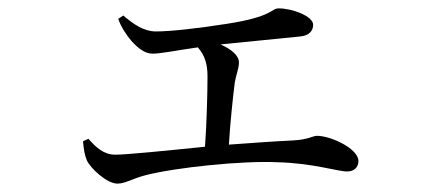

<svg xmlns="http://www.w3.org/2000/svg" viewBox="-20 -478 1040 458"><path d="M178 -141C180 -120 182 -108 187 -96C195 -77 235 -40 260 -40C279 -40 296 -52 327 -60C401 -79 560 -95 641 -91C726 -89 785 -69 808 -69C825 -69 835 -79 835 -94C835 -123 770 -154 736 -154C726 -154 716 -145 679 -143C635 -141 581 -137 526 -133C529 -185 536 -249 540 -281C543 -299 550 -315 550 -329C550 -346 531 -361 506 -372L696 -391C718 -393 727 -405 727 -419C727 -439 678 -458 645 -458C626 -458 632 -438 520 -421C450 -410 386 -403 352 -403C323 -403 299 -420 274 -441L262 -433C269 -413 282 -394 293 -381C308 -364 325 -350 344 -350C364 -350 402 -358 452 -365C468 -346 475 -327 475 -295C475 -259 473 -181 469 -128C371 -118 281 -109 255 -109C228 -109 209 -126 191 -147Z"/></svg>

Font: Harano Aji Mincho CN
Style: Regular
Weight: 400
Foundry: Masamichi Hosoda
Version: HaranoAjiMinchoCN-Regular version 20230610;ttx 4.39.4